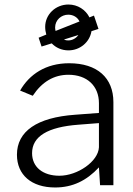

<svg xmlns="http://www.w3.org/2000/svg" viewBox="-20 -820 589 850"><path d="M164 -614 209 -628C227 -609 253 -597 283 -597C334 -597 377 -633 385 -682L416 -692L396 -751L376 -743C359 -777 324 -800 283 -800C226 -800 180 -756 180 -701C180 -689 182 -677 185 -667L151 -653ZM224 -698C224 -732 252 -755 282 -755C304 -755 323 -744 332 -725L226 -683C225 -688 224 -693 224 -698ZM282 -641C275 -641 269 -642 263 -645L327 -665C317 -651 301 -641 282 -641ZM286 -540C183 -540 110 -491 69 -419L125 -396C166 -458 219 -489 283 -489C365 -489 418 -440 418 -363V-320L312 -312C144 -300 55 -239 55 -135C55 -46 119 10 224 10C301 10 363 -20 418 -79L423 0H482V-368C482 -475 411 -540 286 -540ZM418 -168C415 -105 323 -42 243 -42C170 -42 122 -80 122 -142C122 -216 191 -258 328 -268L418 -275Z"/></svg>

Font: 18Franklin Light
Style: Regular
Weight: 300
Designer: Pablo Impallari, Rodrigo Fuenzalida (Modified by Dan O. Williams)
Version: Version 0.025;PS 000.025;hotconv 1.0.88;makeotf.lib2.5.64775